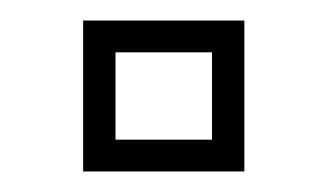

<svg xmlns="http://www.w3.org/2000/svg" viewBox="-20 -167 319 187"><path d="M61 0V-147H218V0ZM92.5 -31H186.5V-116H92.5Z"/></svg>

Font: Tourney Thin Light
Style: Regular
Weight: 300
Version: Version 1.015